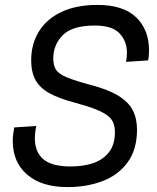

<svg xmlns="http://www.w3.org/2000/svg" viewBox="-20 -746 640 782"><path d="M255 16Q150 16 91 -34.5Q32 -85 32 -172Q32 -186 34 -201.5Q36 -217 38 -227L128 -233Q126 -226 124 -211.5Q122 -197 122 -182Q122 -127 156.5 -97.5Q191 -68 268 -68Q320 -68 360.5 -82Q401 -96 424.5 -127Q448 -158 448 -208Q448 -228 442 -244.5Q436 -261 419 -274.5Q402 -288 369.5 -301Q337 -314 284 -328Q220 -345 181 -366.5Q142 -388 124.5 -420.5Q107 -453 107 -500Q107 -566 138 -617Q169 -668 229.5 -697Q290 -726 377 -726Q482 -726 534.5 -675.5Q587 -625 587 -540Q587 -530 586 -518.5Q585 -507 583 -500L493 -494Q495 -501 496 -511Q497 -521 497 -532Q497 -577 467.5 -609.5Q438 -642 366 -642Q275 -642 236 -603Q197 -564 197 -508Q197 -479 208.5 -461.5Q220 -444 253 -430.5Q286 -417 350 -400Q422 -381 463 -355.5Q504 -330 521 -296.5Q538 -263 538 -218Q538 -137 500 -85Q462 -33 398 -8.5Q334 16 255 16Z"/></svg>

Font: Geist Mono
Style: Italic
Weight: 400
Italic angle: -12°
Monospace: yes
Designer: Basement.studio, Andrés Briganti, Mateo Zaragoza
Foundry: Basement.studio, Vercel, Andrés Briganti, Guido Ferreyra, Mateo Zaragoza
Version: Version 1.500